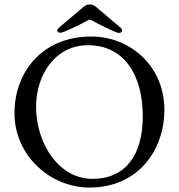

<svg xmlns="http://www.w3.org/2000/svg" viewBox="-20 -828 803 862"><path d="M252 -681C265 -681 347 -721 373 -736C382 -741 384 -741 393 -736C419 -721 501 -680 514 -680C523 -680 528 -685 528 -691C528 -695 527 -699 522 -703L424 -786C405 -803 398 -808 383 -808C368 -808 361 -803 342 -786L244 -703C239 -699 237 -695 237 -691C237 -685 243 -681 252 -681ZM45 -320C45 -130 205 14 382 14C601 14 718 -155 718 -335C718 -532 564 -664 390 -664C166 -664 45 -501 45 -320ZM375 -625C535 -625 621 -495 621 -305C621 -134 545 -25 395 -25C247 -25 142 -179 142 -350C142 -490 227 -625 375 -625Z"/></svg>

Font: EB Garamond 12
Style: Regular
Weight: 400
Version: Version 0.016+